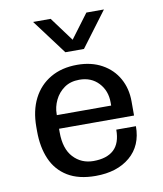

<svg xmlns="http://www.w3.org/2000/svg" viewBox="-85 -825 770 905"><g transform="rotate(-10 300.0 -373.0)"><path d="M300 10Q219 10 166.5 -22Q114 -54 89 -111.5Q64 -169 64 -245V-266Q64 -344 93 -401Q122 -458 176 -489.5Q230 -521 304 -521Q372 -521 422.5 -493Q473 -465 500 -416.5Q527 -368 527 -307V-239H168V-222Q168 -143 206 -102Q244 -61 302 -61Q366 -61 399.5 -92Q433 -123 433 -188H527Q527 -95 465 -42.5Q403 10 300 10ZM169 -304H429V-319Q429 -375 394 -412.5Q359 -450 302 -450Q259 -450 229.5 -429Q200 -408 184.5 -375.5Q169 -343 169 -309ZM474 -756 349 -589H260L135 -756H219L304 -641L390 -756Z"/></g></svg>

Font: Chivo Mono
Style: Regular
Weight: 400
Monospace: yes
Designer: Hector Gatti
Foundry: Omnibus-Type
Version: Version 1.008; ttfautohint (v1.8.4.7-5d5b)